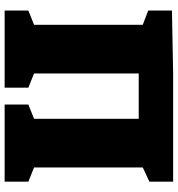

<svg xmlns="http://www.w3.org/2000/svg" viewBox="10 -760 750 809"><g transform="rotate(90 384.5 -355.0)"><path d="M24 0V-100L84 -124V-582L24 -605V-705L289 -710H745V-610L685 -582V-124L745 -100V0H420V-100L480 -124V-565H289V-124L349 -100V0Z"/></g></svg>

Font: Bitter Black
Style: Regular
Weight: 900
Designer: Sol Matas, and Bitter project Authors
Foundry: Sol Matas
Version: Version 2.001